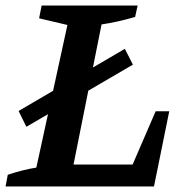

<svg xmlns="http://www.w3.org/2000/svg" viewBox="-21 -672 670 692"><path d="M540 -271H589L534 0H-1L7 -42Q60 -60 110 -68L222 -582L120 -606L129 -652H475L466 -611Q401 -592 345 -584L244 -79H457ZM74 -215 46 -272 429 -496 458 -439Z"/></svg>

Font: Piazzolla SC SemiBold
Style: Italic
Weight: 600
Italic angle: -11.3°
Designer: Juan Pablo del Peral
Foundry: Huerta Tipografica
Version: Version 1.330